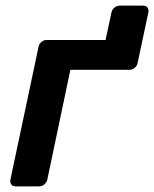

<svg xmlns="http://www.w3.org/2000/svg" viewBox="-20 -662 548 682"><path d="M488 -642Q499 -642 504 -635Q509 -628 507 -618L469 -439Q467 -428 458.5 -421Q450 -414 440 -414H230L148 -24Q146 -14 137.5 -7Q129 0 118 0H35Q25 0 20 -7Q15 -14 17 -24L117 -496Q119 -506 127 -513Q135 -520 146 -520H355L376 -618Q378 -628 386.5 -635Q395 -642 405 -642Z"/></svg>

Font: Rubik Medium
Style: Italic
Weight: 500
Italic angle: -12°
Designer: Hubert and Fischer
Foundry: Hubert and Fischer
Version: Version 2.300;gftools[0.9.30]